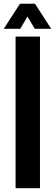

<svg xmlns="http://www.w3.org/2000/svg" viewBox="-29 -993 290 1013"><path d="M53.2 0V-800H181.9V0ZM-9.3 -840.9 76.4 -973.3H155.5L241.2 -840.9H154.3L116 -905.7L77.7 -840.9Z"/></svg>

Font: Big Shoulders Text SC Thin
Style: Regular
Weight: 100
Designer: Patric King
Foundry: XO Type Co
Version: Version 2.002